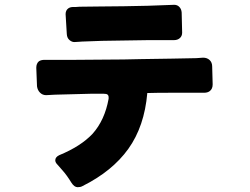

<svg xmlns="http://www.w3.org/2000/svg" viewBox="-20 -759 1040 799"><path d="M307 -585 289 -584Q279 -584 269 -592.5Q259 -601 258 -617Q253 -698 253 -700Q253 -716 264 -724Q272 -730 286 -730H297Q297 -730 311 -731L394 -732Q443 -732 495 -733L595 -735L705 -739Q718 -739 726.5 -730Q735 -721 736 -707L738 -623Q738 -609 728.5 -600.5Q719 -592 704 -592H597L404 -589L321 -586Q314 -585 307 -585ZM410 -369H363Q352 -369 209 -365Q172 -363 172 -363Q157 -363 146.5 -373.5Q136 -384 134 -400Q131 -476 131 -477Q131 -495 142 -504Q151 -510 166 -510H296L425 -511Q494 -511 564 -513L694 -515Q753 -516 797 -517L825 -519Q842 -519 852.5 -509Q863 -499 863 -482L865 -408Q865 -389 853 -380Q844 -373 829 -373H687Q630 -373 601 -372Q597 -372 593 -372Q581 -233 514 -139.5Q447 -46 322 16Q315 20 303 20Q289 20 277 1Q258 -30 240.5 -49.5Q223 -69 219 -74Q210 -83 210 -92Q210 -105 226 -113Q316 -150 365 -202Q416 -259 432 -348Q432 -351 432 -356Q432 -361 428 -365Q424 -369 410 -369Z"/></svg>

Font: Tsunagi Gothic Black
Style: Regular
Weight: 900
Designer: Yoshimichi Ohira
Foundry: Positype
Version: Version 1.001